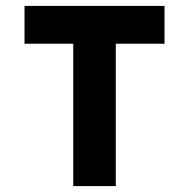

<svg xmlns="http://www.w3.org/2000/svg" viewBox="-20 -630 640 650"><path d="M228 0V-482H63V-610H537V-482H372V0Z"/></svg>

Font: Martian Mono Condensed SemiBold
Style: Regular
Weight: 600
Width: 3
Designer: Roman Shamin
Foundry: Evil Martians
Version: Version 1.000